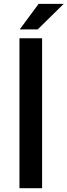

<svg xmlns="http://www.w3.org/2000/svg" viewBox="-20 -982 352 1002"><path d="M83 -828.6 181.6 -961.9H312.5L176.8 -828.6ZM81.5 -782.2H199.7V0H81.5Z"/></svg>

Font: Proza Libre
Style: Medium
Weight: 500
Designer: Jasper de Waard
Foundry: Jasper de Waard
Version: Version 1.000; ttfautohint (v1.4.1.8-43bc)